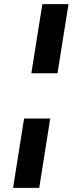

<svg xmlns="http://www.w3.org/2000/svg" viewBox="-20 -725 391 925"><path d="M131 -372 184 -705H310L257 -372ZM43 180 96 -154H222L169 180Z"/></svg>

Font: Nunito Sans 7pt SemiExpanded
Style: Bold Italic
Weight: 700
Width: 6
Italic angle: -9°
Designer: Vernon Adams
Foundry: Vernon Adams
Version: Version 3.101;gftools[0.9.27]